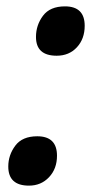

<svg xmlns="http://www.w3.org/2000/svg" viewBox="-20 -572 296 603"><path d="M246 -491Q246 -552 184 -552Q137 -552 115 -522.5Q93 -493 93 -456Q93 -397 158 -397Q197 -397 221.5 -423.5Q246 -450 246 -491ZM159 -83Q159 -144 97 -144Q50 -144 28 -114.5Q6 -85 6 -49Q6 11 71 11Q109 11 134 -15.5Q159 -42 159 -83Z"/></svg>

Font: Noto Sans UI SemiCondensed
Style: Bold Italic
Weight: 700
Width: 4
Designer: Monotype Design Team
Foundry: Monotype Imaging Inc.
Version: 1.001